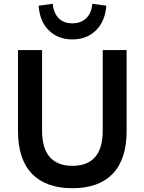

<svg xmlns="http://www.w3.org/2000/svg" viewBox="-20 -983 762 1013"><path d="M362 10Q223 10 149 -66Q75 -142 75 -291V-719H202V-294Q202 -200 243 -154Q284 -108 362 -108Q441 -108 481.5 -154Q522 -200 522 -294V-719H648V-291Q648 -143 575 -66.5Q502 10 362 10ZM362 -775Q286 -775 237.5 -823Q189 -871 184 -953L258 -963Q263 -915 289 -887.5Q315 -860 362 -860Q408 -860 435.5 -887.5Q463 -915 467 -963L541 -953Q535 -871 486.5 -823Q438 -775 362 -775Z"/></svg>

Font: Nunitoga
Style: Bold
Weight: 700
Designer: Vernon Adams
Foundry: Vernon Adams
Version: Version 1.0